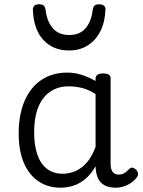

<svg xmlns="http://www.w3.org/2000/svg" viewBox="-20 -857 664 894"><path d="M262 17Q205 17 161 -11.5Q117 -40 92 -96.5Q67 -153 67 -236Q67 -287 76.5 -330.5Q86 -374 105 -409Q124 -444 151.5 -468.5Q179 -493 214.5 -506Q250 -519 294 -519Q327 -519 360 -508.5Q393 -498 425 -480V-491Q425 -503 434 -509Q443 -515 460 -515Q478 -515 486.5 -509.5Q495 -504 495 -492V-93Q495 -77 499.5 -66Q504 -55 512.5 -49.5Q521 -44 532 -44Q543 -44 551 -47Q559 -50 567 -56.5Q575 -63 584 -72Q591 -78 598.5 -76Q606 -74 614 -67Q621 -59 622.5 -50Q624 -41 619 -34Q608 -18 591.5 -6.5Q575 5 556 11Q537 17 518 17Q497 17 480.5 11.5Q464 6 452.5 -4.5Q441 -15 434.5 -31Q428 -47 426 -67Q426 -70 425.5 -74.5Q425 -79 425 -83Q402 -43 374 -21Q346 1 317 9Q288 17 262 17ZM139 -240Q139 -182 153.5 -138.5Q168 -95 198 -71.5Q228 -48 272 -48Q302 -48 330.5 -60Q359 -72 383.5 -99.5Q408 -127 425 -173V-419Q392 -440 361.5 -447.5Q331 -455 298 -455Q269 -455 244.5 -446Q220 -437 200.5 -420Q181 -403 167 -377Q153 -351 146 -317Q139 -283 139 -240ZM302 -622Q226 -622 181 -672Q136 -722 133 -813Q133 -823 139.5 -830Q146 -837 162 -837Q178 -837 184 -830.5Q190 -824 192 -813Q198 -758 225.5 -726Q253 -694 302 -694Q352 -694 379 -726Q406 -758 412 -813Q414 -825 420 -831Q426 -837 441 -837Q457 -837 464.5 -830Q472 -823 471 -813Q469 -755 447.5 -712Q426 -669 388.5 -645.5Q351 -622 302 -622Z"/></svg>

Font: Playwrite BR Light
Style: Regular
Weight: 300
Version: Version 1.003